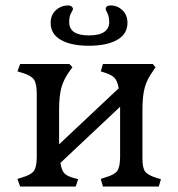

<svg xmlns="http://www.w3.org/2000/svg" viewBox="-20 -685 655 705"><path d="M44 -28 63 -34Q94 -43 104.5 -57.5Q115 -72 115 -110V-340Q115 -378 104.5 -393Q94 -408 63 -417L44 -423L54 -450H235L246 -438L235 -423Q214 -394 205.5 -363.5Q197 -333 197 -282V-155L416 -361Q411 -388 400.5 -399Q390 -410 368 -417L350 -423L358 -450H541L551 -438L541 -423Q520 -394 511.5 -363.5Q503 -333 503 -282V-104Q503 -68 513 -55Q523 -42 554 -32L571 -27L563 0H358L350 -28L368 -34Q400 -43 410.5 -57.5Q421 -72 421 -110V-293L202 -87Q206 -59 216.5 -48.5Q227 -38 249 -32L267 -27L258 0H54ZM166 -601Q166 -630 185 -647.5Q204 -665 231 -665Q238 -665 243 -661Q248 -657 248 -652Q248 -649 241 -637Q234 -625 234 -604Q234 -555 306 -555Q345 -555 363 -568Q381 -581 381 -603Q381 -624 374.5 -636.5Q368 -649 368 -652Q368 -658 372.5 -661.5Q377 -665 386 -665Q411 -665 429.5 -647.5Q448 -630 448 -601Q448 -560 410 -538.5Q372 -517 306 -517Q241 -517 203.5 -538.5Q166 -560 166 -601Z"/></svg>

Font: Kurale
Style: Regular
Weight: 400
Designer: Eduardo Rodriguez Tunni
Foundry: Eduardo Rodriguez Tunni
Version: Version 2.000